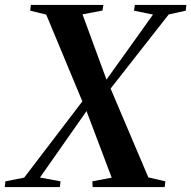

<svg xmlns="http://www.w3.org/2000/svg" viewBox="-44 -763 780 783"><path d="M-24.5 0 -22 -23.5 54.5 -38.5 310.5 -374 380 -424 580 -703.5 502.5 -719.5 506 -743H716L713.5 -719.5L644 -704L393.5 -384.5L325 -333L119 -39L203 -23.5L200 0ZM334 0 332.5 -23.5 411.5 -38.5 304.5 -321.5 295 -342 144.5 -703.5 79 -719.5 82 -743H377.5L374 -720L292.5 -704.5L393.5 -429.5L404 -409L561 -39.5L630.5 -23.5L627.5 0Z"/></svg>

Font: Merriweather 120pt SemiBold
Style: Italic
Weight: 600
Italic angle: -7.8°
Version: Version 2.101